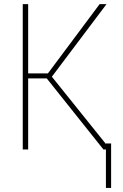

<svg xmlns="http://www.w3.org/2000/svg" viewBox="-20 -731 602 939"><path d="M117.7 -710.9V0H91.3V-710.9ZM501 -710.9 227.5 -347.7H106.9L109.4 -372.1H214.4L467.3 -710.9ZM485.8 0 207 -349.6 222.2 -370.1 519.5 0ZM523.4 -29.3V188H498V-29.3Z"/></svg>

Font: Roboto Condensed Thin
Style: Regular
Weight: 250
Width: 3
Designer: Christian Robertson
Foundry: Google
Version: Version 3.009; 2024